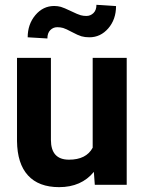

<svg xmlns="http://www.w3.org/2000/svg" viewBox="-20 -769 600 799"><path d="M370.6 -53.7Q318.4 9.8 226.1 9.8Q141.1 9.8 96.4 -39.1Q51.8 -87.9 50.8 -182.1V-528.3H191.9V-187Q191.9 -104.5 267.1 -104.5Q338.9 -104.5 365.7 -154.3V-528.3H507.3V0H374.5ZM462.9 -743.7Q462.9 -688.5 430.7 -651.1Q398.4 -613.8 352.1 -613.8Q333.5 -613.8 319.1 -617.9Q304.7 -622.1 279.3 -635.7Q253.9 -649.4 242.7 -652.6Q231.4 -655.8 218.3 -655.8Q201.2 -655.8 189.2 -643.6Q177.2 -631.3 177.2 -608.9L95.2 -613.8Q95.2 -668 127.2 -706.1Q159.2 -744.1 205.6 -744.1Q220.2 -744.1 233.2 -740.5Q246.1 -736.8 275.4 -722.7Q304.7 -708.5 315.9 -705.6Q327.1 -702.6 339.4 -702.6Q356.4 -702.6 368.9 -714.6Q381.3 -726.6 381.3 -749Z"/></svg>

Font: RobotoInd
Style: Bold
Weight: 700
Designer: Google
Version: Version 2.001150; 2014